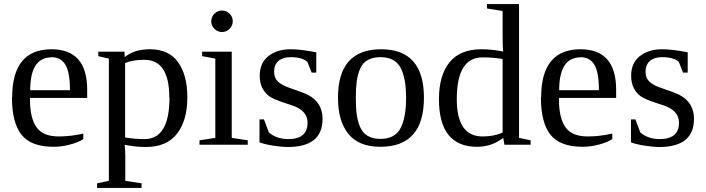

<svg xmlns="http://www.w3.org/2000/svg" viewBox="-20 -714 3481 947"><path d="M39 -233H40Q40 -471 234 -471Q410 -471 410 -271V-231H128V-222Q128 -132 160 -86.5Q192 -41 270 -41Q328 -41 391 -55V-28Q367 -12 325.5 -1Q284 10 245 10Q133 10 86 -49.5Q39 -109 39 -233ZM234 -432V-431Q129 -431 129 -269H325Q325 -357 303 -394Q280 -432 234 -432Z M904 -235V-234Q904 -120 853 -54.5Q802 11 700 11Q647 11 595 0Q598 34 598 54V178L678 190V213H459V190L517 178V-425L465 -437V-459H594L595 -432Q641 -471 720 -471Q813 -471 858.5 -407Q904 -343 904 -235ZM816 -234H815Q815 -419 692 -419Q633 -419 597 -403V-36Q643 -28 693 -28Q816 -28 816 -234Z M1128 -609Q1128 -588 1112.5 -572Q1097 -556 1075 -556Q1054 -556 1038 -571.5Q1022 -587 1022 -609Q1022 -631 1037.5 -646.5Q1053 -662 1075 -662Q1097 -662 1112.5 -646.5Q1128 -631 1128 -609ZM1123 -34 1202 -22V0H964V-22L1042 -34V-425L977 -437V-459H1123Z M1415 -432H1413Q1375 -432 1353.5 -413.5Q1332 -395 1332 -360Q1332 -329 1351.5 -311Q1371 -293 1407 -281Q1478 -257 1501 -245Q1571 -207 1571 -128Q1571 11 1400 11Q1368 11 1325 4Q1282 -3 1260 -12V-125H1282L1306 -61Q1344 -28 1402 -28Q1497 -28 1497 -109Q1497 -168 1422 -194L1379 -208Q1333 -223 1310 -238Q1287 -253 1273 -282Q1261 -306 1261 -341Q1261 -403 1303.5 -437Q1346 -471 1414 -471Q1464 -471 1540 -456V-356H1517L1496 -409Q1470 -432 1415 -432Z M1860 -471Q2071 -471 2071 -232Q2071 10 1856 10Q1750 10 1698.5 -53.5Q1647 -117 1647 -232Q1647 -471 1860 -471ZM1983 -232Q1983 -329 1955.5 -380.5Q1928 -432 1856 -432Q1819 -432 1794 -418Q1769 -404 1756.5 -375.5Q1744 -347 1739.5 -313.5Q1735 -280 1735 -232Q1735 -183 1739.5 -149.5Q1744 -116 1756.5 -87Q1769 -58 1794 -43.5Q1819 -29 1856 -29Q1928 -29 1955.5 -81.5Q1983 -134 1983 -232Z M2145 -225Q2145 -342 2197 -406.5Q2249 -471 2355 -471Q2405 -471 2462 -460Q2459 -476 2459 -541V-660L2382 -672V-694H2540V-34L2597 -22V0H2468L2462 -34Q2406 10 2333 10Q2145 10 2145 -225ZM2233 -225Q2233 -41 2360 -41Q2417 -41 2459 -60V-423Q2413 -431 2360 -431Q2233 -431 2233 -225Z M2648 -233H2649Q2649 -471 2843 -471Q3019 -471 3019 -271V-231H2737V-222Q2737 -132 2769 -86.5Q2801 -41 2879 -41Q2937 -41 3000 -55V-28Q2976 -12 2934.5 -1Q2893 10 2854 10Q2742 10 2695 -49.5Q2648 -109 2648 -233ZM2843 -432V-431Q2738 -431 2738 -269H2934Q2934 -357 2912 -394Q2889 -432 2843 -432Z M3247 -432H3245Q3207 -432 3185.5 -413.5Q3164 -395 3164 -360Q3164 -329 3183.5 -311Q3203 -293 3239 -281Q3310 -257 3333 -245Q3403 -207 3403 -128Q3403 11 3232 11Q3200 11 3157 4Q3114 -3 3092 -12V-125H3114L3138 -61Q3176 -28 3234 -28Q3329 -28 3329 -109Q3329 -168 3254 -194L3211 -208Q3165 -223 3142 -238Q3119 -253 3105 -282Q3093 -306 3093 -341Q3093 -403 3135.5 -437Q3178 -471 3246 -471Q3296 -471 3372 -456V-356H3349L3328 -409Q3302 -432 3247 -432Z"/></svg>

Font: Libra Serif Modern
Style: Regular
Weight: 400
Designer: Stefan Peev, Context Ltd
Foundry: Stefan Peev, Context Ltd
Version: Version 1.000